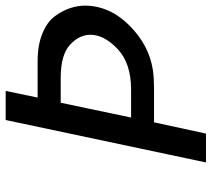

<svg xmlns="http://www.w3.org/2000/svg" viewBox="-54 -680 735 666"><g transform="rotate(-90 313.0 -347.5)"><path d="M82 0 229 -693.8 230 -694.8H330.1L307.1 -584H433.1Q489.3 -584 529.5 -567.4Q569.8 -550.8 589.4 -523.9Q608.9 -497.1 617.4 -470.9Q626 -444.8 626 -418.9Q625 -333 556.4 -264.9Q487.8 -196.8 401.9 -184.1Q375 -180.2 340.8 -180.2H221.2L182.1 0ZM237.8 -259.8H335Q425.8 -259.8 475.3 -306.4Q524.9 -353 524.9 -400.9Q524.9 -439.9 490 -471.9Q455.1 -503.9 375 -503.9H289.1Z"/></g></svg>

Font: CMU Bright
Style: SemiBoldOblique
Weight: 600
Italic angle: -12°
Version: Version 0.7.0